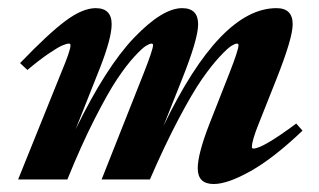

<svg xmlns="http://www.w3.org/2000/svg" viewBox="-20 -445 792 476"><path d="M24.9 0 131.8 -265.1Q154.8 -319.8 154.8 -332.5Q154.8 -336.9 150.9 -336.9Q145 -336.9 133.8 -332Q122.6 -327.1 99.4 -311.3Q76.2 -295.4 47.9 -271.5L29.8 -288.6Q99.1 -360.8 141.8 -392.8Q184.6 -424.8 217.3 -424.8Q256.8 -424.8 256.8 -384.8Q256.8 -351.1 228.5 -278.3L167.5 -124.5Q242.7 -278.8 312.7 -351.8Q382.8 -424.8 431.6 -424.8Q471.2 -424.8 471.2 -384.8Q471.2 -348.1 430.7 -247.1L385.3 -132.8Q525.9 -424.8 665.5 -424.8Q705.6 -424.8 705.6 -384.8Q705.6 -350.1 664.6 -247.1L622.1 -140.1Q604.5 -96.7 604.5 -80.6Q604.5 -76.7 608.4 -76.7Q630.9 -76.7 714.4 -138.7L730 -121.1Q658.2 -52.7 601.3 -20.8Q544.4 11.2 509.8 11.2Q470.2 11.2 470.2 -27.8Q470.2 -63 499 -137.2L549.3 -265.1Q571.3 -321.3 571.3 -333Q571.3 -336.9 567.4 -336.9Q563 -336.9 553.7 -331.3Q544.4 -325.7 524.4 -304.2Q504.4 -282.7 480.7 -248.8Q457 -214.8 422.6 -149.7Q388.2 -84.5 351.6 0H231.9L336.9 -265.1Q359.4 -322.3 359.4 -333Q359.4 -336.9 355.5 -336.9Q351.1 -336.9 341.8 -331.3Q332.5 -325.7 312.7 -304.2Q293 -282.7 270.3 -248.8Q247.6 -214.8 214.4 -149.7Q181.2 -84.5 147 0Z"/></svg>

Font: Elstob 18pt ExtraBold
Style: Italic
Weight: 800
Italic angle: -20°
Designer: Peter S. Baker
Version: Version 1.015